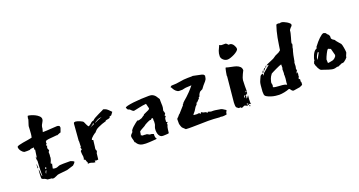

<svg xmlns="http://www.w3.org/2000/svg" viewBox="-34 -817 2313 1236"><g transform="rotate(-20 1123.0 -199.5)"><path d="M323 -242 321 -237 322 -242 297 -232Q296 -231 294 -231Q292 -231 292 -233L287 -232Q279 -231 266.5 -230Q254 -229 242 -228Q230 -227 221.5 -224.5Q213 -222 213 -218V-217L215 -215Q213 -213 212 -213Q211 -213 211 -211Q211 -209 213 -206Q213 -201 210 -201Q207 -201 207 -193Q207 -189 213 -189Q207 -186 207 -176Q207 -168 210 -167L213 -157Q206 -150 206 -144Q206 -139 207 -137Q207 -129 206.5 -126Q206 -123 206 -122.5Q206 -122 205.5 -121.5Q205 -121 205 -118L206 -117Q206 -109 202.5 -97.5Q199 -86 197 -84H195V-80H200Q198 -78 196 -77Q194 -76 194 -74Q194 -73 195 -72H202L195 -40L199 -38Q205 -36 216 -36Q225 -37 232 -40.5Q239 -44 247 -45H250Q254 -45 259.5 -45.5Q265 -46 270 -46H317Q318 -46 322 -44.5Q326 -43 330.5 -41Q335 -39 338 -37Q341 -35 341 -35Q341 -30 335 -23.5Q329 -17 324 -13L279 1L221 7Q213 7 199 14.5Q185 22 171 22V18L140 15Q129 7 124 5Q119 3 116 2.5Q113 2 111 1Q109 0 104 -5Q104 -8 104 -17.5Q104 -27 104.5 -37Q105 -47 106 -55.5Q107 -64 109 -66L112 -23L116 -17Q116 -31 116.5 -59Q117 -87 120 -124L119 -122Q118 -121 117.5 -126Q117 -131 117 -137Q117 -148 118 -148H119L122 -137L130 -193H126V-203V-210Q120 -208 112 -208Q104 -208 97 -203L76 -202L68 -203L63 -201L60 -204Q52 -204 41 -218Q30 -232 30 -246Q30 -252 42.5 -255.5Q55 -259 72 -262Q89 -265 106.5 -267.5Q124 -270 135 -273Q138 -282 139.5 -297Q141 -312 141.5 -325Q142 -338 142.5 -346Q143 -354 143 -350Q143 -351 145 -357.5Q147 -364 149.5 -371.5Q152 -379 154 -385.5Q156 -392 156 -394Q155 -395 155 -397Q155 -400 157 -405Q159 -410 159 -413L161 -414Q168 -414 181.5 -410Q195 -406 208 -399.5Q221 -393 231 -383.5Q241 -374 241 -363Q241 -352 231 -337Q221 -322 221 -305L215 -282Q242 -282 270.5 -284.5Q299 -287 313 -287Q321 -287 326.5 -284Q332 -281 332 -270L322 -242ZM109 -75 104 -74Q104 -76 104.5 -88Q105 -100 107 -103ZM148 -43 143 -32V-22L153 -43ZM153 -63Q149 -63 149 -58Q149 -53 153 -53Q158 -53 158 -58Q158 -63 153 -63Z M496 -73V-65Q496 -58 498 -54L500 -55Q500 -51 499.5 -45.5Q499 -40 495 -38L490 6Q486 7 481 7H476Q474 7 471 9L470 1Q467 3 467 7V13V17Q465 15 462 15Q460 15 460.5 15.5Q461 16 459 16Q456 16 447 12Q438 8 427 8Q421 8 418 9Q418 7 419 4Q420 1 420 -1Q415 -6 413.5 -15Q412 -24 404 -24H402Q405 -29 405.5 -35.5Q406 -42 406 -47Q406 -49 404 -59L403 -72V-80V-84Q404 -86 407.5 -88Q411 -90 413 -92Q413 -94 411 -98Q409 -102 409 -106L414 -112Q413 -112 413 -117Q413 -123 413.5 -131Q414 -139 414 -144Q414 -150 413 -150L422 -264Q423 -271 426.5 -272.5Q430 -274 435 -274Q440 -274 448 -271.5Q456 -269 463.5 -266Q471 -263 477 -259.5Q483 -256 485 -253Q486 -252 488.5 -246Q491 -240 494 -233.5Q497 -227 500.5 -221.5Q504 -216 507 -216L510 -218Q523 -226 529 -232.5Q535 -239 550 -242Q550 -246 563.5 -253.5Q577 -261 592.5 -268.5Q608 -276 620 -281.5Q632 -287 628 -287Q633 -287 643 -283Q653 -279 661 -271L680 -252L666 -233L651 -228L653 -224Q648 -218 636.5 -217Q625 -216 619 -212Q619 -211 620 -211L621 -210Q606 -206 592 -201Q580 -196 567 -190.5Q554 -185 546 -178L531 -162Q531 -163 525.5 -159.5Q520 -156 513.5 -150.5Q507 -145 501 -138.5Q495 -132 495 -127V-126L503 -123L497 -73ZM587 -242Q573 -238 563 -231L553 -225L554 -223Q567 -230 580.5 -235.5Q594 -241 604 -243Q600 -243 595 -243Q590 -243 587 -242ZM535 -220Q533 -218 526 -213.5Q519 -209 517 -207L511 -202H512Q514 -205 519 -207.5Q524 -210 529.5 -212.5Q535 -215 539 -216.5Q543 -218 543 -220Q543 -222 537 -224Q536 -224 536 -222.5Q536 -221 535 -220Z M865 -32Q883 -27 883 -25L882 -16Q882 -5 886 3Q888 7 890 8Q890 10 881.5 10.5Q873 11 861.5 12Q850 13 838.5 13.5Q827 14 820 14H813Q791 14 776 7Q761 0 752 -17L748 -19L746 -32Q744 -40 742 -47Q740 -54 740 -62Q741 -68 745 -72.5Q749 -77 752.5 -80.5Q756 -84 758 -86Q760 -88 757 -88Q757 -93 763 -101Q769 -109 778 -117Q787 -125 796.5 -132.5Q806 -140 812 -144L820 -142Q822 -142 830.5 -144.5Q839 -147 844 -149L858 -159Q865 -160 865 -166L904 -184Q905 -186 907.5 -188.5Q910 -191 910 -192L902 -224Q902 -226 899 -226Q898 -226 898 -225.5Q898 -225 897 -225H895Q890 -225 877.5 -223Q865 -221 852 -218Q839 -215 828.5 -213Q818 -211 818 -211Q817 -210 815 -210Q809 -210 802.5 -216Q796 -222 791 -227L781 -231L776 -235Q776 -237 775 -238.5Q774 -240 773 -242L771 -246Q771 -251 787.5 -255Q804 -259 829 -262Q854 -265 882.5 -266.5Q911 -268 935 -268H938Q952 -268 961 -263.5Q970 -259 976 -252.5Q982 -246 986 -238.5Q990 -231 995 -225V-208Q995 -197 995.5 -190.5Q996 -184 996 -178Q996 -172 995 -165.5Q994 -159 991 -148Q991 -143 993 -139.5Q995 -136 995 -132V-131L996 -124L988 -115L994 -108L987 -99Q987 -97 985.5 -94Q984 -91 984 -89L985 -88L983 -72L991 -70L990 -64L984 -61L986 -57L985 -50Q980 -41 978 -24Q976 -7 975 1Q974 3 967.5 3.5Q961 4 953.5 4.5Q946 5 939.5 5Q933 5 933 5Q924 5 917.5 0Q911 -5 907.5 -12.5Q904 -20 902.5 -28.5Q901 -37 901 -44Q901 -61 906.5 -71.5Q912 -82 912 -101Q910 -109 911.5 -117.5Q913 -126 904 -126Q902 -124 899.5 -121.5Q897 -119 895 -118Q894 -119 890 -119Q888 -119 881 -116Q874 -113 866 -109Q858 -105 851.5 -101Q845 -97 844 -95Q833 -88 822.5 -83Q812 -78 805 -71L803 -56Q803 -55 802 -51.5Q801 -48 801 -45L802 -44L806 -47L809 -42Q816 -41 823 -41.5Q830 -42 833 -40Q834 -40 834.5 -40.5Q835 -41 836 -41Q841 -41 848.5 -36Q856 -31 862 -31Q864 -31 865 -32Z M1180 -75Q1175 -68 1170 -63Q1165 -58 1165 -56V-53Q1169 -52 1177 -52Q1185 -52 1190 -51L1195 -53L1206 -51L1208 -45L1212 -47L1213 -51L1219 -54L1227 -48L1248 -43L1250 -42L1248 -39L1252 -37L1257 -38L1258 -42L1278 -36H1293Q1297 -36 1305 -35Q1313 -34 1321 -32.5Q1329 -31 1335.5 -30Q1342 -29 1343 -29L1353 -25L1375 -11L1366 8L1368 12L1365 16Q1358 18 1352.5 18Q1347 18 1339 19Q1335 19 1331 18Q1327 17 1323 17Q1319 17 1317 18Q1296 16 1277.5 15Q1259 14 1241 14Q1213 14 1187 15Q1161 16 1131 16Q1120 16 1109 16Q1098 16 1087 15L1067 -4Q1066 -6 1063 -12.5Q1060 -19 1060 -21L1057 -32V-63L1061 -72H1064L1079 -90H1081L1122 -136V-137Q1122 -143 1129 -145L1127 -147Q1133 -154 1141.5 -161Q1150 -168 1161 -178Q1172 -188 1186 -202.5Q1200 -217 1217 -238L1178 -236Q1174 -236 1169 -234.5Q1164 -233 1153 -231H1131Q1121 -231 1110.5 -240.5Q1100 -250 1096 -259L1093 -264Q1093 -265 1091.5 -267.5Q1090 -270 1087 -270Q1087 -273 1091 -277L1096 -280Q1114 -280 1128.5 -281.5Q1143 -283 1156 -285.5Q1169 -288 1182.5 -289.5Q1196 -291 1212 -291H1229Q1232 -291 1236.5 -291Q1241 -291 1246 -292L1303 -280Q1305 -278 1309 -278Q1313 -278 1321 -267L1318 -250Q1318 -244 1308 -231.5Q1298 -219 1290 -211L1275 -191Q1272 -188 1269 -188L1255 -180L1248 -170Q1243 -162 1242.5 -156.5Q1242 -151 1233 -148L1235 -144L1212 -120L1211 -125L1206 -110L1195 -99Z M1448 0Q1440 -4 1438 -10Q1436 -16 1436 -25V-40L1453 -214Q1453 -215 1452.5 -215.5Q1452 -216 1452 -218Q1452 -217 1453 -225Q1454 -233 1456 -243Q1458 -253 1460 -261.5Q1462 -270 1464 -270Q1466 -270 1471.5 -268Q1477 -266 1478 -266Q1489 -263 1503.5 -260.5Q1518 -258 1531.5 -253.5Q1545 -249 1554.5 -240Q1564 -231 1564 -215L1553 -193Q1548 -183 1544.5 -172.5Q1541 -162 1540 -152Q1540 -151 1540 -145.5Q1540 -140 1539.5 -132.5Q1539 -125 1539 -117Q1539 -109 1539 -103V-87L1541 -85Q1541 -84 1539.5 -81.5Q1538 -79 1538 -76L1539 -73Q1539 -72 1537 -71Q1535 -70 1534 -70L1536 -63Q1535 -63 1535 -62L1533 -59Q1533 -60 1532.5 -60.5Q1532 -61 1532 -62L1529 -63L1526 -61Q1525 -59 1524 -49Q1523 -39 1521 -37H1523Q1526 -37 1531.5 -45.5Q1537 -54 1538 -54Q1536 -43 1535.5 -28.5Q1535 -14 1535 -3L1538 5L1527 2L1523 5Q1521 5 1515 7L1511 9L1496 2H1491L1476 9L1468 8V4H1453ZM1452 -350Q1452 -371 1458.5 -387Q1465 -403 1474 -421L1479 -418Q1480 -418 1482.5 -416.5Q1485 -415 1488 -415H1514Q1519 -415 1525 -408Q1531 -401 1533 -401Q1534 -401 1535.5 -401.5Q1537 -402 1539 -402Q1546 -402 1552.5 -397.5Q1559 -393 1563.5 -386Q1568 -379 1570.5 -372Q1573 -365 1573 -359Q1573 -352 1563.5 -344Q1554 -336 1541.5 -329.5Q1529 -323 1515.5 -318.5Q1502 -314 1494 -314Q1478 -314 1465.5 -325Q1453 -336 1452 -350ZM1511 -56Q1511 -54 1511.5 -49Q1512 -44 1514 -42L1516 -54L1521 -56V-61Q1518 -61 1514.5 -59Q1511 -57 1511 -56ZM1512 2 1520 1V-4L1510 -5ZM1526 9Q1529 11 1529 14Q1529 18 1526 18Q1523 18 1523 14Q1523 9 1526 9ZM1530 -81V-78Q1530 -76 1532 -76L1537 -81V-87Z M1798 -1Q1784 5 1764 9Q1744 13 1728 13Q1719 13 1703.5 11Q1688 9 1672.5 4Q1657 -1 1645.5 -8Q1634 -15 1634 -26Q1634 -30 1633.5 -34.5Q1633 -39 1633 -43Q1635 -71 1636.5 -85Q1638 -99 1640.5 -107Q1643 -115 1646.5 -121.5Q1650 -128 1656 -142Q1656 -143 1658.5 -144.5Q1661 -146 1663 -148L1670 -151H1675Q1675 -147 1673.5 -145.5Q1672 -144 1672 -141V-139Q1676 -141 1678.5 -145Q1681 -149 1684 -153L1730 -192H1714Q1718 -196 1727 -200Q1736 -204 1746.5 -208.5Q1757 -213 1766 -217Q1775 -221 1778 -224Q1792 -235 1804.5 -239Q1817 -243 1830 -255Q1833 -273 1836 -294Q1839 -315 1843 -336.5Q1847 -358 1852.5 -378.5Q1858 -399 1864 -417Q1866 -420 1871 -420.5Q1876 -421 1879 -421Q1881 -421 1883 -420Q1885 -419 1887 -419L1896 -421H1898Q1905 -421 1915 -417Q1925 -413 1934 -407.5Q1943 -402 1949.5 -396Q1956 -390 1956 -386Q1956 -382 1953 -380L1956 -378Q1955 -378 1951.5 -375Q1948 -372 1944 -367.5Q1940 -363 1937 -358.5Q1934 -354 1934 -351Q1934 -344 1931 -332Q1928 -320 1924.5 -307.5Q1921 -295 1918 -285Q1915 -275 1915 -272L1918 -267Q1918 -260 1914.5 -251.5Q1911 -243 1911 -235Q1911 -233 1909.5 -230Q1908 -227 1906 -219Q1904 -211 1900.5 -196.5Q1897 -182 1893 -156Q1889 -151 1889.5 -137.5Q1890 -124 1888 -117L1886 -110Q1886 -108 1887 -102.5Q1888 -97 1888 -92Q1885 -92 1883 -88.5Q1881 -85 1881 -81V-75L1885 -87Q1886 -83 1887 -78Q1888 -73 1888 -71L1886 -64V-56Q1886 -54 1885.5 -53Q1885 -52 1885 -51V-49H1881V-38H1886L1888 -33L1886 -21L1888 -19Q1888 -18 1889 -13.5Q1890 -9 1890 -7L1888 -5V3L1869 12L1825 19Q1816 19 1809.5 9Q1803 -1 1800 -1ZM1706 -47Q1712 -44 1723 -42.5Q1734 -41 1745.5 -40.5Q1757 -40 1767.5 -39Q1778 -38 1785 -36Q1786 -36 1790.5 -33.5Q1795 -31 1797 -31Q1798 -31 1798 -36V-45Q1798 -48 1800 -59.5Q1802 -71 1802 -89V-97H1801Q1801 -100 1802 -102Q1803 -104 1803 -108V-137L1806 -141V-167Q1803 -167 1791 -162Q1779 -157 1765.5 -150.5Q1752 -144 1741 -138.5Q1730 -133 1729 -132Q1716 -115 1712 -102.5Q1708 -90 1706 -81V-76Q1706 -74 1706.5 -72Q1707 -70 1707 -69L1709 -61Q1709 -60 1707.5 -54.5Q1706 -49 1706 -47ZM1702 -182Q1702 -180 1696 -173.5Q1690 -167 1688 -165V-168Q1688 -174 1692.5 -178Q1697 -182 1702 -182ZM1684 -166Q1684 -164 1682 -159Q1680 -154 1676 -154V-162L1683 -171ZM1711 -193Q1712 -193 1712 -191Q1712 -188 1710 -184Q1708 -180 1705 -180Q1704 -180 1704 -181Q1704 -183 1706.5 -188Q1709 -193 1711 -193Z M2010 -107Q2010 -109 2011 -110.5Q2012 -112 2013 -114L2016 -117Q2016 -131 2025.5 -152Q2035 -173 2047 -181L2055 -185Q2057 -186 2057 -189.5Q2057 -193 2058 -195L2062 -200Q2070 -211 2080 -222.5Q2090 -234 2099.5 -243Q2109 -252 2117 -257.5Q2125 -263 2131 -263Q2133 -263 2134.5 -262Q2136 -261 2143 -259L2154 -245Q2158 -244 2161 -237L2164 -230V-214L2167 -210Q2169 -208 2170 -206.5Q2171 -205 2173 -204L2185 -196Q2186 -192 2191 -186Q2196 -180 2201 -174L2215 -158Q2217 -155 2219 -147Q2221 -139 2222.5 -130Q2224 -121 2225 -113.5Q2226 -106 2226 -103V-95L2217 -74L2216 -66L2206 -55L2191 -43Q2186 -40 2178 -40Q2170 -40 2164 -35L2156 -32Q2150 -28 2146 -28Q2145 -28 2144.5 -28.5Q2144 -29 2143 -29L2131 -27Q2127 -24 2114 -24Q2107 -24 2103 -25L2080 -31L2057 -39Q2043 -43 2035.5 -46Q2028 -49 2019 -66Q2017 -71 2015 -76Q2013 -81 2011 -84L2007 -100ZM2092 -73 2097 -72Q2105 -74 2116 -75.5Q2127 -77 2132 -80L2142 -87L2150 -96L2153 -105L2141 -151L2124 -158L2121 -156Q2119 -155 2115 -148.5Q2111 -142 2106.5 -133Q2102 -124 2097.5 -114Q2093 -104 2091 -97ZM2055 -161Q2050 -156 2043 -143Q2036 -130 2036 -120Q2036 -116 2037 -114L2039 -119L2055 -148Q2059 -154 2060 -157Z"/></g></svg>

Font: East Sea Dokdo Cyrillic
Style: Regular
Weight: 400
Version: Version 1.00 July 4, 2018, initial release